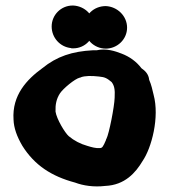

<svg xmlns="http://www.w3.org/2000/svg" viewBox="-20 -668 618 695"><path d="M29 -235C30 -205 41 -174 61 -140C105 -70 166 -30 252 -7C281 4 320 10 361 5C432 2 471 -43 496 -85C529 -133 558 -244 536 -325C532 -342 528 -361 520 -379C518 -400 505 -412 492 -421C474 -445 449 -463 420 -474C397 -483 364 -494 330 -486H316C241 -482 186 -464 133 -421C78 -381 23 -324 29 -235ZM167 -572C167 -532 197 -498 237 -494L239 -493H245C289 -493 321 -529 321 -570C321 -613 287 -646 245 -648H243C201 -648 167 -614 167 -572ZM181 -264C180 -289 184 -310 197 -330C208 -347 251 -383 269 -387H271L272 -388C287 -394 312 -394 338 -391C361 -389 368 -384 384 -371C393 -359 397 -346 395 -314C394 -282 375 -184 365 -165L364 -164V-162C353 -136 350 -132 341 -132H340C327 -131 312 -135 296 -140C271 -147 248 -159 229 -175C215 -187 185 -237 181 -264ZM285 -570C285 -527 320 -492 363 -492C404 -492 440 -525 440 -568C440 -610 405 -644 363 -646C319 -646 285 -613 285 -570Z"/></svg>

Font: Hussar Pisanka
Style: Blk
Weight: 700
Designer: Robert Jablonski
Foundry: Cannot Into Space Fonts
Version: Version 1.070